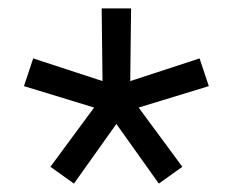

<svg xmlns="http://www.w3.org/2000/svg" viewBox="-20 -776 554 457"><path d="M156 -339 100 -379 204 -520 37 -571 59 -637 224 -583 222 -756H292L290 -583L455 -637L477 -571L310 -520L414 -379L358 -339L257 -481Z"/></svg>

Font: M PLUS 1
Style: Regular
Weight: 400
Designer: Coji Morishita
Foundry: UNDERFOREST DESIGN
Version: Version 1.001